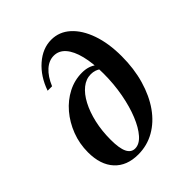

<svg xmlns="http://www.w3.org/2000/svg" viewBox="-182 -741 863 863"><g transform="rotate(-45 249.0 -310.0)"><path d="M197.6 11.3Q125 11.3 84.7 -32.7Q44.4 -76.6 44.4 -155.6Q44.4 -210.5 63.3 -259.7Q82.3 -308.9 114.5 -346.8Q146.8 -384.7 189.1 -406.5Q231.5 -428.2 278.2 -428.2Q321 -428.2 347.6 -406.5V-379.8Q340.3 -387.1 327.8 -391.1Q315.3 -395.2 301.6 -395.2Q271 -395.2 244.8 -374.2Q218.5 -353.2 198.8 -315.7Q179 -278.2 167.7 -229Q156.5 -179.8 156.5 -123.4Q156.5 -69.4 169 -43.5Q181.5 -17.7 206.5 -17.7Q233.9 -17.7 258.5 -45.6Q283.1 -73.4 302.4 -121Q321.8 -168.5 333.1 -229.4Q344.4 -290.3 344.4 -355.6Q344.4 -423.4 332.3 -471.8Q320.2 -520.2 297.6 -546Q275 -571.8 242.7 -571.8Q212.1 -571.8 185.5 -548Q158.9 -524.2 140.3 -479.8H112.1Q135.5 -547.6 183.1 -589.1Q230.6 -630.6 285.5 -630.6Q336.3 -630.6 375 -595.6Q413.7 -560.5 435.5 -498.4Q457.3 -436.3 457.3 -354Q457.3 -275 437.9 -208.1Q418.5 -141.1 383.9 -91.9Q349.2 -42.7 301.6 -15.7Q254 11.3 197.6 11.3Z"/></g></svg>

Font: Playfair 5pt SemiExpanded Light
Style: Bold Italic
Weight: 700
Italic angle: -15.6°
Version: Version 2.001;gftools[0.9.30]